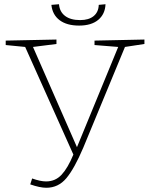

<svg xmlns="http://www.w3.org/2000/svg" viewBox="-20 -880 707 908"><path d="M663 -693V-672L571 -658L374 -182Q332 -83 294 -37.5Q256 8 199 8Q169 8 123 -8L132 -36Q171 -22 198 -22Q242 -22 271.5 -54Q301 -86 327 -149L99 -658L7 -667V-688L247 -693V-672L136 -658L344 -184L539 -658L427 -667V-688ZM223 -857 259 -860Q262 -824 288 -804.5Q314 -785 359 -785Q400 -785 423 -804Q446 -823 447 -857L479 -860Q477 -813 444.5 -786Q412 -759 354 -759Q296 -759 262 -784.5Q228 -810 223 -857Z"/></svg>

Font: Bitter Pro ExtraLight
Style: Regular
Weight: 275
Designer: Sol Matas, and Bitter project Authors
Foundry: Sol Matas
Version: Version 1.010